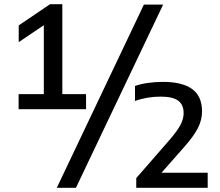

<svg xmlns="http://www.w3.org/2000/svg" viewBox="-20 -830 1051 918"><path d="M278 -380H391.5V-308H69V-380H189.5V-709.5L69.5 -628.5V-708.5L219.5 -810H278ZM251.5 68 668 -808H760L343 68ZM973 -4V68H631.5V21.5L787.5 -157.5Q826 -201.5 842 -231.2Q858 -261 858 -288.5Q858 -329.5 831.8 -348.8Q805.5 -368 749 -368Q682 -368 625.5 -347V-419Q652 -428.5 687 -433.5Q722 -438.5 759.5 -438.5Q852 -438.5 899 -404Q946 -369.5 946 -297.5Q946 -257 926.8 -218.8Q907.5 -180.5 861.5 -128L752 -4Z"/></svg>

Font: Encode Sans Semi Expanded Medium
Style: Regular
Weight: 500
Width: 6
Designer: Multiple Designers
Foundry: Impallari Type
Version: Version 2.000